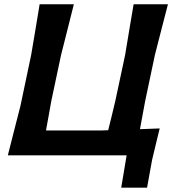

<svg xmlns="http://www.w3.org/2000/svg" viewBox="-20 -733 819 906"><path d="M552 152.5 577.5 0H17Q32 -59 45.5 -112.5Q59 -166 76.5 -233.5L127 -473.5Q139 -543.5 148.2 -599Q157.5 -654.5 167 -713H328.5Q313.5 -654 299.8 -598.8Q286 -543.5 268 -473L222 -256Q215 -217 209 -183.2Q203 -149.5 197 -117.5H462Q475 -118 490.5 -118.5Q498.5 -150.5 506.8 -184.2Q515 -218 524 -256L570.5 -474Q582 -544 591.2 -598.8Q600.5 -653.5 610.5 -713H772.5Q757 -654 743 -599Q729 -544 711 -474L665 -256Q658 -219.5 652.2 -187Q646.5 -154.5 640.5 -123.5Q664 -124.5 687.2 -125.2Q710.5 -126 733.5 -127Q723.5 -86.5 714.8 -50Q706 -13.5 698 20Q692 53 685.8 86.8Q679.5 120.5 674 152.5Z"/></svg>

Font: Commissioner Loud SemiBold
Style: Italic
Weight: 600
Italic angle: -12°
Designer: Kostas Bartsokas
Foundry: Kostas Bartsokas
Version: Version 1.000; ttfautohint (v1.8.3)